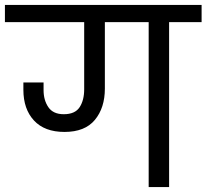

<svg xmlns="http://www.w3.org/2000/svg" viewBox="-47 -760 839 780"><path d="M772 -740V-670H640V0H557V-670H379V-400Q379 -322 338.5 -273Q298 -224 215 -224Q134 -224 91 -270.5Q48 -317 48 -395V-425H130V-394Q130 -353 149.5 -324.5Q169 -296 212 -296Q258 -296 276.5 -324.5Q295 -353 295 -397V-670H-27V-740Z"/></svg>

Font: Fz Poppins
Style: Regular
Weight: 400
Designer: Ninad Kale (Devanagari), Jonny Pinhorn (Latin)
Foundry: Indian Type Foundry
Version: Vit hóa bi Vntype.Com & FontZin.Com